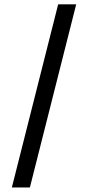

<svg xmlns="http://www.w3.org/2000/svg" viewBox="-20 -747 404 877"><path d="M328.1 -727.3 116.5 109.4H34.1L245.7 -727.3Z"/></svg>

Font: Inter UI
Style: Regular
Weight: 400
Designer: Rasmus Andersson
Foundry: rsms
Version: Version 2.2